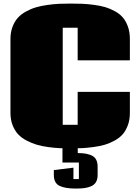

<svg xmlns="http://www.w3.org/2000/svg" viewBox="-20 -819 782 1085"><path d="M39.1 0ZM333 11.7H419.4V45.9Q475.1 45.9 503.4 62.5Q531.7 79.1 531.7 123V169.4Q531.7 193.8 522.5 209.7Q513.2 225.6 495.1 233.4Q477.1 241.2 457 243.9Q437 246.6 408.2 246.6Q346.7 246.6 315.4 230.7Q284.2 214.8 284.2 169.4V142.1L395 128.4V192.9H425.8V99.6H333ZM418.9 -662.1H334.5V-113.8H418.9V-299.8H713.9V-180.2Q713.9 -142.1 702.6 -111.6Q691.4 -81.1 673.6 -60.5Q655.8 -40 628.4 -24.9Q601.1 -9.8 573.5 -1.5Q545.9 6.8 509.8 11.7Q473.6 16.6 444.6 18.1Q415.5 19.5 378.9 19.5Q345.2 19.5 317.4 18.3Q289.6 17.1 253.2 12.2Q216.8 7.3 188.5 -1Q160.2 -9.3 130.9 -24.4Q101.6 -39.6 82.5 -60.1Q63.5 -80.6 51.3 -111.3Q39.1 -142.1 39.1 -180.7V-598.6Q39.1 -636.2 50.5 -666.7Q62 -697.3 80.3 -717.8Q98.6 -738.3 126.5 -753.7Q154.3 -769 182.4 -777.3Q210.4 -785.6 246.6 -790.8Q282.7 -795.9 312.3 -797.4Q341.8 -798.8 377.4 -798.8Q415.5 -798.8 444.8 -797.6Q474.1 -796.4 511 -791.5Q547.9 -786.6 575 -778.6Q602.1 -770.5 629.6 -755.4Q657.2 -740.2 674.6 -719.7Q691.9 -699.2 702.9 -668.5Q713.9 -637.7 713.9 -599.1V-478H418.9Z"/></svg>

Font: Coda ExtraBold
Style: Regular
Weight: 800
Version: Version 2.001; ttfautohint (v0.8) -r 50 -G 200 -x